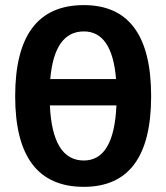

<svg xmlns="http://www.w3.org/2000/svg" viewBox="-20 -723 648 748"><path d="M174.3 -312.5Q184.1 -97.7 306.6 -97.7Q424.3 -97.7 433.6 -312.5ZM432.1 -415Q417 -600.6 306.6 -600.6Q191.9 -600.6 175.8 -415ZM39.1 -348.1Q39.1 -703.1 306.6 -703.1Q568.8 -703.1 568.8 -348.1Q568.8 4.9 306.6 4.9Q39.1 4.9 39.1 -348.1Z"/></svg>

Font: Voltera
Style: Bold
Weight: 700
Designer: Bernd Montag
Version: Version 1.301